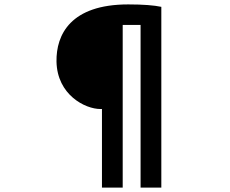

<svg xmlns="http://www.w3.org/2000/svg" viewBox="-20 -794 1040 870"><path d="M435 -300H442V56H536V-681H617V56H711V-763C678 -770 629 -774 561 -774C300 -774 234 -637 236 -515C239 -364 366 -300 435 -300Z"/></svg>

Font: Noto Sans Mono CJK HK
Style: Bold
Weight: 700
Designer: Ryoko NISHIZUKA 西塚涼子 (kana, bopomofo & ideographs); Paul D. Hunt (Latin, Greek & Cyrillic); Sandoll Communications 산돌커뮤니
Foundry: Adobe
Version: Version 2.004;hotconv 1.0.118;makeotfexe 2.5.65603